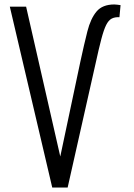

<svg xmlns="http://www.w3.org/2000/svg" viewBox="-20 -840 599 860"><path d="M214 0 24 -810H97L250 -139L340 -564Q357 -643 371.5 -700Q386 -757 412.5 -788.5Q439 -820 492 -820Q499 -820 505 -819Q511 -818 520 -817L515 -763Q494 -764 480 -756.5Q466 -749 455.5 -728Q445 -707 434 -665.5Q423 -624 408 -555L283 0Z"/></svg>

Font: Oswald Light
Style: Regular
Weight: 300
Designer: Vernon Adams
Foundry: Vernon Adams
Version: Version 4.103;gftools[0.9.33.dev8+g029e19f]